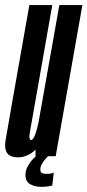

<svg xmlns="http://www.w3.org/2000/svg" viewBox="-47 -620 347 762"><path d="M94 0V-26Q62 4.5 23.5 4.5Q-2.5 4.5 -15 -8Q-31.5 -25.5 -24.5 -65.5Q-12 -136 4.5 -232L69.5 -600H160.5L95.5 -230.5Q78 -131.5 72 -98Q66.5 -68.5 74 -65Q75 -64.5 76.5 -64.5Q85.5 -64.5 94.5 -91Q101 -110 106 -135L188.5 -600H280L174 0ZM116 121.5Q91.5 121.5 72.8 111Q54 100.5 54 74.5Q54 55.5 64 38.2Q74 21 85.2 9.8Q96.5 -1.5 99.5 -2.5H146Q144.5 -1.5 136.2 7.5Q128 16.5 120.5 28.8Q113 41 113 51.5Q113 63.5 119.5 66.8Q126 70 136 70Q159.5 70 166.5 64.5L160.5 116Q158 117.5 145 119.5Q132 121.5 116 121.5Z"/></svg>

Font: Anybody UltraCondensed Medium
Style: Italic
Weight: 500
Width: 1
Italic angle: -10°
Designer: Tyler Finck
Foundry: Etcetera Type Company
Version: Version 1.010; ttfautohint (v1.8.3) -l 8 -r 50 -G 200 -x 14 